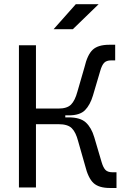

<svg xmlns="http://www.w3.org/2000/svg" viewBox="-20 -914 626 936"><path d="M72.3 0V-693.4H155.3V-384.8H265.1Q307.1 -384.8 326.4 -404.3Q345.7 -423.8 357.4 -467.3L391.6 -585.4Q406.2 -647.9 432.4 -671.9Q458.5 -695.8 512.7 -695.8H541.5V-619.6H522Q499 -619.6 487.8 -607.9Q476.6 -596.2 468.8 -568.8L433.1 -448.2Q419.4 -402.3 394.5 -377Q369.6 -351.6 314.9 -351.6H298.3V-341.8H314.9Q371.6 -341.8 398.7 -316.7Q425.8 -291.5 439.5 -245.1L475.1 -124.5Q482.9 -97.7 493.9 -85.9Q504.9 -74.2 528.3 -74.2H547.9V2.4H515.6Q461.9 2.4 435.8 -21.7Q409.7 -45.9 394.5 -107.9L360.8 -226.1Q349.6 -269.5 329.8 -289.1Q310.1 -308.6 265.1 -308.6H155.3V0ZM241.2 -771.5 349.6 -893.6H460.9L335 -771.5Z"/></svg>

Font: Cascadia Code PL SemiLight
Style: Regular
Weight: 350
Monospace: yes
Designer: Aaron Bell
Foundry: Saja Typeworks
Version: Version 2404.023; ttfautohint (v1.8.4)